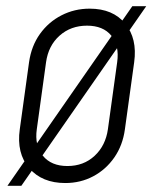

<svg xmlns="http://www.w3.org/2000/svg" viewBox="-20 -580 499 621"><path d="M49 21H4L408 -560H453ZM191 12Q116 12 74.5 -36Q33 -84 44 -162L74 -379Q81.5 -431.5 109.2 -470.2Q137 -509 179 -530.5Q221 -552 270 -552Q345.5 -552 385 -503.5Q424.5 -455 414 -379L384 -162Q377 -110 349.8 -70.8Q322.5 -31.5 281.5 -9.8Q240.5 12 191 12ZM198 -43Q250.5 -43 286 -76Q321.5 -109 329 -162L359 -379Q366.5 -432.5 340 -464.8Q313.5 -497 261.5 -497Q209 -497 172.8 -464.8Q136.5 -432.5 129 -379L99 -162Q91.5 -109 118.8 -76Q146 -43 198 -43Z"/></svg>

Font: Mohave Light Light
Style: Italic
Weight: 300
Italic angle: -8°
Version: Version 2.003